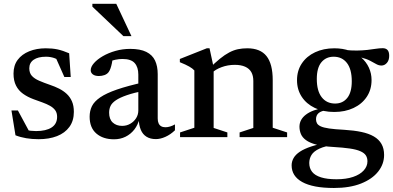

<svg xmlns="http://www.w3.org/2000/svg" viewBox="-20 -700 2006 980"><path d="M214 -453.5Q247 -453.5 273.8 -447.8Q300.5 -442 333 -428L341 -307H308.5L254.5 -428.5L297.5 -384Q276 -397.5 256 -404Q236 -410.5 215 -410.5Q174 -410.5 151.8 -395Q129.5 -379.5 129.5 -351.5Q129.5 -327.5 142.5 -313Q155.5 -298.5 179.8 -288Q204 -277.5 236 -266.5Q260 -258.5 281.8 -247.5Q303.5 -236.5 320.5 -220.8Q337.5 -205 347.2 -182.8Q357 -160.5 357 -129Q357 -83.5 334.2 -52.2Q311.5 -21 271 -5.2Q230.5 10.5 177 10.5Q143.5 10.5 113.8 5.5Q84 0.5 59 -9.5L38.5 -136H71.5L140.5 -8L76 -50Q94.5 -42 109.2 -38Q124 -34 137.5 -32.5Q151 -31 164 -31Q215 -31 243.2 -49.2Q271.5 -67.5 271.5 -103.5Q271.5 -124 261.8 -137.2Q252 -150.5 235 -160Q218 -169.5 196.5 -177.2Q175 -185 151.5 -193.5Q120.5 -205 97.5 -221.5Q74.5 -238 61.8 -263Q49 -288 49 -324.5Q49 -366 70.2 -394.5Q91.5 -423 129 -438.2Q166.5 -453.5 214 -453.5Z M718 -281 720 -238Q663 -226.5 627 -214Q591 -201.5 571.2 -188Q551.5 -174.5 544.2 -159.2Q537 -144 537 -125Q537 -91.5 555.5 -74.5Q574 -57.5 603.5 -57.5Q626.5 -57.5 645.2 -68.5Q664 -79.5 675 -97.2Q686 -115 686 -136.5V-319.5Q686 -357 667.5 -378Q649 -399 605 -399Q587.5 -399 568.5 -395Q549.5 -391 532 -383.5L557 -412Q554.5 -393 551.2 -377.5Q548 -362 544 -350.8Q540 -339.5 534.5 -332Q526.5 -321.5 513.2 -316.8Q500 -312 484.5 -312Q465 -312 454 -320.2Q443 -328.5 443 -341.5Q443 -359 459.8 -378Q476.5 -397 505 -413.5Q533.5 -430 569.5 -440.2Q605.5 -450.5 644.5 -450.5Q696 -450.5 727 -435Q758 -419.5 771.5 -390.8Q785 -362 785 -321.5V-95.5Q785 -80.5 789.5 -70.5Q794 -60.5 802.8 -55.5Q811.5 -50.5 824.5 -50.5Q835.5 -50.5 848 -54.2Q860.5 -58 873 -65V-35Q850 -13 824.2 -1.5Q798.5 10 775.5 10Q747.5 10 728 -2Q708.5 -14 698.8 -37.2Q689 -60.5 688 -92.5L692 -96Q684.5 -63 665.8 -39Q647 -15 620.5 -2Q594 11 562 11Q506 11 471.8 -18.5Q437.5 -48 437.5 -104.5Q437.5 -134 449.2 -158Q461 -182 491.5 -203Q522 -224 577 -243Q632 -262 718 -281ZM651 -515.5H610L451.5 -666V-680.5H573.5Z M1070.5 -356V-47L1140.5 -24V0H899V-24L972 -48V-340.5Q963 -350.5 946 -360.2Q929 -370 898 -382.5V-399L1035.5 -453.5H1049.5ZM1203 -24 1273 -47V-287Q1273 -313.5 1262.8 -331.8Q1252.5 -350 1231.2 -359.5Q1210 -369 1178.5 -369Q1142.5 -369 1111 -357.2Q1079.5 -345.5 1063 -328.5L1045 -347.5Q1077 -379.5 1102.2 -400Q1127.5 -420.5 1149.8 -432.2Q1172 -444 1194.5 -448.8Q1217 -453.5 1242 -453.5Q1308.5 -453.5 1340.2 -413.8Q1372 -374 1372 -291V-48L1445.5 -24V0H1203Z M1684.5 259.5Q1630.5 259.5 1590 251.8Q1549.5 244 1522.5 229Q1495.5 214 1482 192.8Q1468.5 171.5 1468.5 144Q1468.5 124.5 1478.5 106.8Q1488.5 89 1510.8 74.2Q1533 59.5 1569.2 47.5Q1605.5 35.5 1658.5 27H1692V38Q1640 45 1610.8 58.5Q1581.5 72 1570 90.8Q1558.5 109.5 1558.5 132Q1558.5 158.5 1573 177Q1587.5 195.5 1618.5 205.2Q1649.5 215 1697.5 215Q1747 215 1782.2 203Q1817.5 191 1836.5 170Q1855.5 149 1855.5 123.5Q1855.5 105.5 1847.2 93Q1839 80.5 1819.2 71.8Q1799.5 63 1765.2 58Q1731 53 1679 50Q1627 47 1593.8 38Q1560.5 29 1541.8 15.2Q1523 1.5 1515.8 -16.2Q1508.5 -34 1508.5 -54Q1509 -90.5 1541.8 -115.2Q1574.5 -140 1636 -150L1648.5 -137.5Q1620 -134.5 1606.5 -123Q1593 -111.5 1593 -91.5Q1593 -80 1597.8 -71Q1602.5 -62 1616.8 -55.2Q1631 -48.5 1660 -44.2Q1689 -40 1737 -37.5Q1786.5 -34.5 1824.5 -26.5Q1862.5 -18.5 1888.2 -3.5Q1914 11.5 1927.2 34.8Q1940.5 58 1940.5 91Q1940.5 137.5 1910.2 175.8Q1880 214 1822.8 236.8Q1765.5 259.5 1684.5 259.5ZM1686 -128.5Q1630 -128.5 1587 -149Q1544 -169.5 1520 -206.2Q1496 -243 1496 -290.5Q1496 -339.5 1520.5 -376.2Q1545 -413 1588.2 -433.2Q1631.5 -453.5 1686.5 -453.5Q1729.5 -453.5 1764.2 -441Q1799 -428.5 1824.2 -406.2Q1849.5 -384 1863 -354.5Q1876.5 -325 1876.5 -291.5Q1876.5 -242.5 1852 -205.8Q1827.5 -169 1784.5 -148.8Q1741.5 -128.5 1686 -128.5ZM1690.5 -171.5Q1729.5 -171.5 1752.5 -200.2Q1775.5 -229 1775.5 -285Q1775.5 -346.5 1750.8 -378.5Q1726 -410.5 1683 -410.5Q1644 -410.5 1620.5 -382.2Q1597 -354 1597 -297Q1597 -236 1622 -203.8Q1647 -171.5 1690.5 -171.5ZM1754 -412.5 1738 -445.5Q1773 -441.5 1802 -442Q1831 -442.5 1854.8 -445.2Q1878.5 -448 1898 -451Q1917.5 -454 1933.5 -454Q1949.5 -454 1958 -444.8Q1966.5 -435.5 1966.5 -415Q1966.5 -392.5 1954.8 -379Q1943 -365.5 1927 -365.5Q1913.5 -365.5 1900.2 -373Q1887 -380.5 1869 -390Q1851 -399.5 1823.5 -406.5Q1796 -413.5 1754 -412.5Z"/></svg>

Font: Newsreader 16pt 16pt Medium
Style: Regular
Weight: 500
Version: Version 1.003